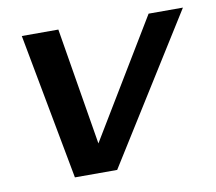

<svg xmlns="http://www.w3.org/2000/svg" viewBox="-59 -528 670 595"><g transform="rotate(-10 276.0 -230.0)"><path d="M264 0H131L45 -460H160L221 -91L444 -460H552Z"/></g></svg>

Font: Quattrocento Sans
Style: Bold Italic
Weight: 700
Designer: Pablo Impallari
Foundry: Pablo Impallari, Igino Marini, Brenda Gallo
Version: Version 2.000